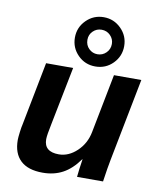

<svg xmlns="http://www.w3.org/2000/svg" viewBox="-89 -873 789 952"><g transform="rotate(10 305.5 -397.0)"><path d="M250 -528.3 192.4 -237.8Q179.7 -177.7 179.7 -157.2Q179.7 -94.2 253.9 -94.2Q303.2 -94.2 345 -133.8Q386.7 -173.3 397.9 -232.4L455.6 -528.3H593.3L512.2 -112.8Q504.4 -74.2 493.7 0H362.8Q362.8 -4.4 367.4 -41Q372.1 -77.6 374.5 -90.3H373Q335.9 -38.1 291.7 -14.4Q247.6 9.3 190.9 9.3Q116.7 9.3 79.1 -26.4Q41.5 -62 41.5 -129.4Q41.5 -141.6 44.9 -168.7Q48.3 -195.8 51.8 -209.5L113.8 -528.3ZM480.5 -678.7Q480.5 -627.4 444.6 -591.1Q408.7 -554.7 356.4 -554.7Q304.2 -554.7 268.3 -591.1Q232.4 -627.4 232.4 -678.7Q232.4 -730 268.8 -766.4Q305.2 -802.7 356.4 -802.7Q407.7 -802.7 444.1 -766.4Q480.5 -730 480.5 -678.7ZM418.5 -678.7Q418.5 -703.6 400.6 -721.7Q382.8 -739.7 356.4 -739.7Q331.5 -739.7 313.5 -722.2Q295.4 -704.6 295.4 -678.7Q295.4 -651.4 313.5 -633.8Q331.5 -616.2 356.4 -616.2Q382.3 -616.2 400.4 -634.3Q418.5 -652.3 418.5 -678.7Z"/></g></svg>

Font: Liberation Sans
Style: Bold Italic
Weight: 700
Italic angle: -12°
Designer: Steve Matteson
Foundry: Ascender Corporation
Version: Version 2.1.5